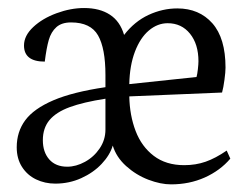

<svg xmlns="http://www.w3.org/2000/svg" viewBox="-20 -454 627 488"><path d="M266.6 -84Q275.4 -54.7 300.5 -32Q325.7 -9.3 356.9 2.7Q388.2 14.6 414.6 14.6Q461.4 14.6 500.5 -2.9Q539.6 -20.5 565.4 -50.8L556.2 -71.3Q527.8 -51.8 502.7 -43Q477.5 -34.2 448.2 -34.2Q401.9 -34.2 370.8 -57.9Q339.8 -81.5 324.7 -121.1Q309.6 -160.6 308.6 -209L544.4 -218.8Q547.9 -231.4 550.5 -251.2Q553.2 -271 553.2 -282.2Q553.2 -356.9 519.8 -394.8Q486.3 -432.6 430.7 -432.6Q393.1 -432.6 357.4 -416Q321.8 -399.4 295.4 -365.2Q285.2 -399.9 259.3 -416.7Q233.4 -433.6 193.8 -433.6Q159.7 -433.6 123.8 -420.4Q87.9 -407.2 64.5 -385.3Q41 -363.3 41 -338.4Q41 -297.4 93.8 -297.4Q98.1 -332 104 -352.5Q109.9 -373 123.3 -385Q136.7 -397 160.6 -397Q210.4 -397 229.2 -364Q248 -331.1 248 -263.2V-232.4Q165 -220.2 115.5 -199Q65.9 -177.7 44.2 -148.4Q22.5 -119.1 22.5 -79.6Q22.5 -50.8 35.9 -29.8Q49.3 -8.8 71.8 2Q94.2 12.7 120.6 12.7Q155.8 12.7 186.5 -1.2Q217.3 -15.1 238.3 -37.4Q259.3 -59.6 266.6 -84ZM484.4 -298.3Q484.4 -291 482.9 -277.8Q481.4 -264.6 479.5 -258.3L308.6 -240.2Q309.6 -287.6 323 -322.8Q336.4 -357.9 358.4 -376.5Q380.4 -395 406.2 -395Q441.4 -395 462.9 -368.4Q484.4 -341.8 484.4 -298.3ZM248 -124.5Q248 -98.6 233.4 -76.9Q218.8 -55.2 196 -42.7Q173.3 -30.3 150.9 -30.3Q121.6 -30.3 105.2 -48.8Q88.9 -67.4 88.9 -97.7Q88.9 -128.4 105.7 -148.7Q122.6 -168.9 157 -181.6Q191.4 -194.3 248 -203.1Z"/></svg>

Font: Neuton Light
Style: Regular
Weight: 300
Designer: Brian M Zick
Foundry: Brian M Zick
Version: Version 1.560